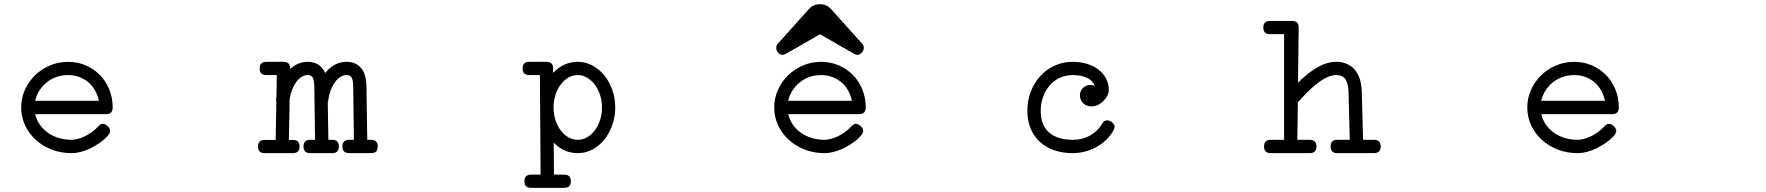

<svg xmlns="http://www.w3.org/2000/svg" viewBox="-20 -718 8469 921"><path d="M451.7 -111.8Q462.4 -124 473.6 -124Q479 -124 485.1 -120.8Q491.2 -117.7 496.3 -113Q501.5 -108.4 504.9 -102.5Q508.3 -96.7 508.3 -90.8Q508.3 -80.1 498 -67.9Q487.8 -55.7 473.1 -43.9Q458.5 -32.2 442.4 -22.5Q426.3 -12.7 414.6 -6.8Q364.7 16.6 322.8 16.6Q272 16.6 228 -0.5Q184.1 -17.6 151.6 -47.1Q119.1 -76.7 100.3 -116.7Q81.5 -156.7 81.5 -202.6Q81.5 -247.1 99.4 -286.9Q117.2 -326.7 147.9 -356.7Q178.7 -386.7 219.7 -404.1Q260.7 -421.4 307.1 -421.4Q352.1 -421.4 391.1 -404.5Q430.2 -387.7 459 -358.4Q487.8 -329.1 504.2 -289.1Q520.5 -249 520.5 -202.6Q520.5 -170.4 488.8 -170.4H148.9Q155.3 -142.1 171.4 -119.4Q187.5 -96.7 210.4 -80.6Q233.4 -64.5 262.2 -55.9Q291 -47.4 322.8 -47.4Q336.9 -47.4 353.5 -51.8Q370.1 -56.2 387 -64.2Q403.8 -72.3 420.4 -84.2Q437 -96.2 451.7 -111.8ZM191.9 -312Q158.7 -278.8 148.4 -234.4H454.1Q448.2 -263.2 434.8 -286.1Q421.4 -309.1 401.9 -325Q382.3 -340.8 358.2 -349.4Q334 -357.9 307.1 -357.9Q239.3 -357.9 191.9 -312Z M1257.3 -357.9Q1225.6 -357.9 1225.6 -389.6Q1225.6 -421.4 1257.3 -421.4H1340.3Q1372.1 -421.4 1372.1 -389.6V-387.2Q1409.2 -421.4 1455.6 -421.4Q1485.4 -421.4 1506.3 -408.4Q1527.3 -395.5 1540 -367.7Q1582.5 -421.4 1642.1 -421.4Q1686.5 -421.4 1711.7 -392.3Q1736.8 -363.3 1737.8 -302.7L1741.7 -47.4H1760.3Q1792 -47.4 1792 -15.1Q1792 16.6 1760.3 16.6H1654.8Q1622.6 16.6 1622.6 -15.1Q1622.6 -47.4 1654.8 -47.4H1677.7L1674.3 -301.8Q1673.8 -332 1667.2 -345Q1660.6 -357.9 1642.1 -357.9Q1626.5 -357.9 1612.1 -348.6Q1597.7 -339.4 1585.9 -322.8Q1574.2 -306.2 1565.9 -283.7Q1557.6 -261.2 1554.2 -234.9Q1553.7 -232.4 1553.2 -230.5Q1552.7 -228.5 1552.2 -227.5L1555.2 -47.4H1573.7Q1605.5 -47.4 1605.5 -15.1Q1605.5 16.6 1573.7 16.6H1468.3Q1436 16.6 1436 -15.1Q1436 -47.4 1468.3 -47.4H1491.2L1487.8 -301.8Q1487.3 -332 1480.7 -345Q1474.1 -357.9 1455.6 -357.9Q1440.9 -357.9 1427.2 -349.6Q1413.6 -341.3 1402.3 -326.4Q1391.1 -311.5 1382.6 -290.8Q1374 -270 1369.6 -245.1L1365.7 -46.9H1384.8Q1417 -46.9 1417 -15.1Q1417 16.6 1384.8 16.6H1249.5Q1217.8 16.6 1217.8 -15.1Q1217.8 -46.9 1249.5 -46.9H1302.2L1305.7 -230Q1304.2 -234.4 1304.2 -238.8Q1304.2 -242.2 1304.7 -245.1Q1305.2 -248 1306.2 -252.4L1307.6 -357.9Z M2637.2 119.6H2686.5Q2718.3 119.6 2718.3 151.4Q2718.3 183.1 2686.5 183.1H2606H2602.5H2527.8Q2495.6 183.1 2495.6 151.4Q2495.6 119.6 2527.8 119.6H2573.2L2569.8 -357.9H2518.6Q2486.8 -357.9 2486.8 -389.6Q2486.8 -421.4 2518.6 -421.4H2601.6Q2633.3 -421.4 2633.3 -389.6V-368.2Q2683.6 -421.4 2751.5 -421.4Q2788.6 -421.4 2821.3 -404.1Q2854 -386.7 2878.4 -356.9Q2902.8 -327.1 2917 -287.4Q2931.2 -247.6 2931.2 -202.6Q2931.2 -157.7 2917 -117.9Q2902.8 -78.1 2878.7 -48.1Q2854.5 -18.1 2821.5 -0.7Q2788.6 16.6 2751.5 16.6Q2685.1 16.6 2636.2 -33.7ZM2751.5 -47.4Q2775.4 -47.4 2796.6 -59.6Q2817.9 -71.8 2833.5 -93Q2849.1 -114.3 2858.4 -142.3Q2867.7 -170.4 2867.7 -202.6Q2867.7 -233.9 2858.6 -262Q2849.6 -290 2833.7 -311.3Q2817.9 -332.5 2796.6 -345.2Q2775.4 -357.9 2751.5 -357.9Q2727.1 -357.9 2706.1 -345.5Q2685.1 -333 2669.2 -311.8Q2653.3 -290.5 2644.3 -262.2Q2635.3 -233.9 2635.3 -202.6Q2635.3 -170.9 2644.3 -142.6Q2653.3 -114.3 2669.2 -93Q2685.1 -71.8 2706.1 -59.6Q2727.1 -47.4 2751.5 -47.4Z M4064 -111.8Q4074.7 -124 4085.9 -124Q4091.3 -124 4097.4 -120.8Q4103.5 -117.7 4108.6 -113Q4113.8 -108.4 4117.2 -102.5Q4120.6 -96.7 4120.6 -90.8Q4120.6 -80.1 4110.4 -67.9Q4100.1 -55.7 4085.4 -43.9Q4070.8 -32.2 4054.7 -22.5Q4038.6 -12.7 4026.9 -6.8Q3977.1 16.6 3935.1 16.6Q3884.3 16.6 3840.3 -0.5Q3796.4 -17.6 3763.9 -47.1Q3731.4 -76.7 3712.6 -116.7Q3693.8 -156.7 3693.8 -202.6Q3693.8 -247.1 3711.7 -286.9Q3729.5 -326.7 3760.3 -356.7Q3791 -386.7 3832 -404.1Q3873 -421.4 3919.4 -421.4Q3964.4 -421.4 4003.4 -404.5Q4042.5 -387.7 4071.3 -358.4Q4100.1 -329.1 4116.5 -289.1Q4132.8 -249 4132.8 -202.6Q4132.8 -170.4 4101.1 -170.4H3761.2Q3767.6 -142.1 3783.7 -119.4Q3799.8 -96.7 3822.8 -80.6Q3845.7 -64.5 3874.5 -55.9Q3903.3 -47.4 3935.1 -47.4Q3949.2 -47.4 3965.8 -51.8Q3982.4 -56.2 3999.3 -64.2Q4016.1 -72.3 4032.7 -84.2Q4049.3 -96.2 4064 -111.8ZM3804.2 -312Q3771 -278.8 3760.7 -234.4H4066.4Q4060.5 -263.2 4047.1 -286.1Q4033.7 -309.1 4014.2 -325Q3994.6 -340.8 3970.5 -349.4Q3946.3 -357.9 3919.4 -357.9Q3851.6 -357.9 3804.2 -312ZM3712.9 -510.3 3860.4 -674.8Q3880.9 -697.8 3912.8 -697.8Q3944.8 -697.8 3966.3 -674.8L4113.8 -510.3Q4118.7 -504.9 4121.1 -500Q4123.5 -495.1 4123.5 -489.3Q4123.5 -481.9 4120.6 -475.6Q4117.7 -469.2 4113 -464.6Q4108.4 -460 4103.3 -457.3Q4098.1 -454.6 4093.8 -454.6Q4089.4 -454.6 4085 -456.3Q4080.6 -458 4075.2 -460.9L3913.6 -553.7L3751.5 -460.9Q3746.1 -458 3741.7 -456.3Q3737.3 -454.6 3732.9 -454.6Q3728.5 -454.6 3723.4 -457Q3718.3 -459.5 3713.9 -463.9Q3709.5 -468.3 3706.5 -474.6Q3703.6 -481 3703.6 -488.3Q3703.6 -500.5 3712.9 -510.3Z M5266.1 -123.5Q5275.9 -140.6 5290.5 -140.6Q5297.9 -140.6 5304.2 -137.7Q5310.5 -134.8 5315.7 -130.4Q5320.8 -126 5323.7 -120.6Q5326.7 -115.2 5326.7 -110.4Q5326.7 -102.1 5320.8 -91.8Q5306.2 -65.9 5284.9 -45.9Q5263.7 -25.9 5238 -12Q5212.4 2 5183.6 9.3Q5154.8 16.6 5126 16.6Q5076.2 16.6 5036.1 2.4Q4996.1 -11.7 4967.5 -38.1Q4939 -64.5 4923.6 -102.1Q4908.2 -139.6 4908.2 -186.5Q4908.2 -236.3 4924.8 -279.1Q4941.4 -321.8 4970.5 -353.5Q4999.5 -385.3 5039.3 -403.3Q5079.1 -421.4 5126 -421.4Q5164.6 -421.4 5196.3 -411.1Q5228 -400.9 5250.5 -383.3Q5272.9 -365.7 5285.4 -341.8Q5297.9 -317.9 5298.8 -290V-288.6V-288.1Q5298.8 -272.9 5291.5 -258.8Q5284.2 -244.6 5272.7 -233.2Q5261.2 -221.7 5246.8 -214.8Q5232.4 -208 5218.3 -207.5H5216.8Q5205.1 -207.5 5194.8 -211.2Q5184.6 -214.8 5177 -221.7Q5169.4 -228.5 5164.8 -238.5Q5160.2 -248.5 5160.2 -261.2Q5160.2 -271.5 5164.1 -280.5Q5168 -289.6 5174.8 -296.1Q5181.6 -302.7 5190.4 -306.6Q5199.2 -310.5 5209.5 -310.5Q5214.8 -310.5 5220.7 -309.6Q5226.6 -308.6 5231.9 -306.2Q5222.7 -330.6 5195.3 -344.2Q5168 -357.9 5126 -357.9Q5091.3 -357.9 5063 -344.5Q5034.7 -331.1 5014.6 -307.6Q4994.6 -284.2 4983.4 -252.9Q4972.2 -221.7 4972.2 -186.5Q4972.2 -117.2 5012.5 -82.3Q5052.7 -47.4 5126 -47.4Q5171.9 -47.4 5208.5 -67.6Q5245.1 -87.9 5266.1 -123.5Z M6071.8 -554.2Q6040 -554.2 6040 -585.9Q6040 -617.7 6071.8 -617.7H6178.2Q6209.5 -617.7 6209.5 -585.9L6206.5 -321.3Q6255.9 -370.6 6301 -396Q6346.2 -421.4 6390.1 -421.4Q6417 -421.4 6439.2 -412.1Q6461.4 -402.8 6477.3 -385Q6493.2 -367.2 6502.2 -340.6Q6511.2 -314 6512.2 -279.3L6518.6 -47.4H6570.8Q6603 -47.4 6603 -15.1Q6603 16.6 6570.8 16.6H6394.5Q6362.8 16.6 6362.8 -15.1Q6362.8 -47.4 6394.5 -47.4H6454.6L6448.7 -277.8Q6447.8 -316.4 6434.3 -337.2Q6420.9 -357.9 6390.1 -357.9Q6369.1 -357.9 6346.7 -347.7Q6324.2 -337.4 6301 -319.8Q6277.8 -302.2 6253.9 -278.3Q6230 -254.4 6205.6 -227.1L6203.1 -47.4H6262.7Q6294.9 -47.4 6294.9 -15.1Q6294.9 16.6 6262.7 16.6H6075.2Q6043.5 16.6 6043.5 -15.1Q6043.5 -47.4 6075.2 -47.4H6139.6V-242.2V-554.2Z M7676.3 -111.8Q7687 -124 7698.2 -124Q7703.6 -124 7709.7 -120.8Q7715.8 -117.7 7720.9 -113Q7726.1 -108.4 7729.5 -102.5Q7732.9 -96.7 7732.9 -90.8Q7732.9 -80.1 7722.7 -67.9Q7712.4 -55.7 7697.8 -43.9Q7683.1 -32.2 7667 -22.5Q7650.9 -12.7 7639.2 -6.8Q7589.4 16.6 7547.4 16.6Q7496.6 16.6 7452.6 -0.5Q7408.7 -17.6 7376.2 -47.1Q7343.8 -76.7 7325 -116.7Q7306.2 -156.7 7306.2 -202.6Q7306.2 -247.1 7324 -286.9Q7341.8 -326.7 7372.6 -356.7Q7403.3 -386.7 7444.3 -404.1Q7485.4 -421.4 7531.7 -421.4Q7576.7 -421.4 7615.7 -404.5Q7654.8 -387.7 7683.6 -358.4Q7712.4 -329.1 7728.8 -289.1Q7745.1 -249 7745.1 -202.6Q7745.1 -170.4 7713.4 -170.4H7373.5Q7379.9 -142.1 7396 -119.4Q7412.1 -96.7 7435.1 -80.6Q7458 -64.5 7486.8 -55.9Q7515.6 -47.4 7547.4 -47.4Q7561.5 -47.4 7578.1 -51.8Q7594.7 -56.2 7611.6 -64.2Q7628.4 -72.3 7645 -84.2Q7661.6 -96.2 7676.3 -111.8ZM7416.5 -312Q7383.3 -278.8 7373 -234.4H7678.7Q7672.9 -263.2 7659.4 -286.1Q7646 -309.1 7626.5 -325Q7606.9 -340.8 7582.8 -349.4Q7558.6 -357.9 7531.7 -357.9Q7463.9 -357.9 7416.5 -312Z"/></svg>

Font: Erica Type
Style: Italic
Weight: 400
Monospace: yes
Designer: Peter Wiegel
Foundry: Peter Wiegel
Version: Version 1.000 2010 initial release